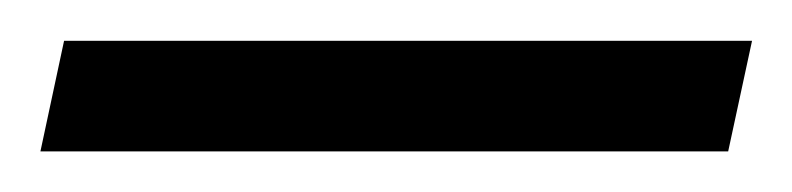

<svg xmlns="http://www.w3.org/2000/svg" viewBox="-20 -695 392 95"><path d="M352.1 -674.8 340.3 -620.1H0L11.7 -674.8Z"/></svg>

Font: XB Khoramshahr
Style: Italic
Weight: 400
Italic angle: -12°
Designer: Behnam
Foundry: Irmug
Version: Version 8.005 2009